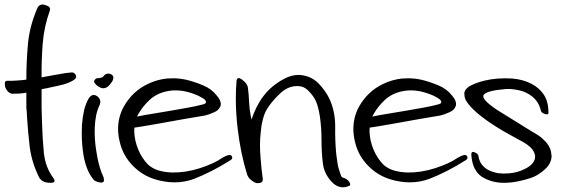

<svg xmlns="http://www.w3.org/2000/svg" viewBox="-20 -796 2475 836"><path d="M140.6 -755.9Q147.5 -776.4 166 -776.4Q169.9 -776.4 175.8 -774.4Q202.1 -767.6 197.3 -751Q171.9 -680.7 166 -606.4Q160.2 -533.2 161.1 -459Q168.9 -460.9 175.8 -461.9Q183.6 -462.9 191.4 -464.8Q216.8 -469.7 241.2 -473.6Q265.6 -478.5 290 -480.5Q300.8 -482.4 308.6 -471.7Q311.5 -466.8 311.5 -462.9Q311.5 -456.1 304.7 -450.2Q288.1 -437.5 257.8 -428.7Q227.5 -420.9 202.1 -416Q197.3 -415 193.4 -414.1Q189.5 -413.1 185.5 -412.1Q179.7 -411.1 173.8 -410.2Q168 -408.2 161.1 -407.2Q161.1 -386.7 161.1 -366.2Q161.1 -346.7 161.1 -326.2Q162.1 -309.6 162.1 -292Q163.1 -274.4 163.1 -256.8Q165 -193.4 170.9 -130.9Q177.7 -67.4 211.9 -21.5Q227.5 1 199.2 0Q197.3 0 195.3 0Q162.1 -1 149.4 -25.4Q118.2 -88.9 109.4 -156.2Q101.6 -222.7 97.7 -285.2Q96.7 -295.9 96.7 -306.6Q95.7 -317.4 94.7 -327.1Q94.7 -343.8 94.7 -360.4Q94.7 -376 94.7 -392.6Q80.1 -389.6 64.5 -388.7Q49.8 -387.7 34.2 -387.7Q24.4 -388.7 16.6 -395.5Q8.8 -402.3 3.9 -413.1Q1 -420.9 1 -432.6Q1 -444.3 10.7 -444.3Q31.2 -443.4 52.7 -445.3Q73.2 -446.3 94.7 -449.2Q94.7 -526.4 101.6 -603.5Q108.4 -679.7 140.6 -755.9Z M390.6 -437.5Q389.6 -440.4 389.6 -443.4Q390.6 -446.3 392.6 -448.2Q396.5 -454.1 401.4 -455.1Q407.2 -456.1 412.1 -456.1Q417 -457 421.9 -458Q426.8 -459 431.6 -464.8Q436.5 -472.7 445.3 -474.6Q448.2 -475.6 450.2 -475.6Q456.1 -475.6 461.9 -473.6Q473.6 -467.8 473.6 -458Q473.6 -451.2 469.7 -443.4Q457 -422.9 445.3 -416Q429.7 -407.2 414.1 -416Q398.4 -423.8 390.6 -437.5ZM366.2 -367.2Q381.8 -391.6 403.3 -377Q423.8 -361.3 413.1 -336.9Q403.3 -317.4 398.4 -292Q393.6 -267.6 392.6 -241.2Q390.6 -190.4 399.4 -137.7Q407.2 -85 421.9 -44.9Q422.9 -43 423.8 -41Q424.8 -38.1 425.8 -36.1Q428.7 -30.3 430.7 -24.4Q432.6 -18.6 432.6 -12.7Q433.6 -1 420.9 -1Q418 -1 413.1 -2Q393.6 -5.9 387.7 -13.7Q356.4 -49.8 343.8 -119.1Q335.9 -168 335.9 -214.8Q335.9 -234.4 336.9 -252.9Q339.8 -288.1 346.7 -318.4Q354.5 -347.7 366.2 -367.2Z M923.8 -379.9Q936.5 -365.2 939.5 -353.5Q943.4 -342.8 939.5 -333Q932.6 -315.4 911.1 -306.6Q889.6 -296.9 872.1 -293Q848.6 -289.1 785.2 -278.3Q722.7 -266.6 660.2 -255.9Q626 -250 596.7 -245.1Q567.4 -240.2 548.8 -238.3Q540 -242.2 543.9 -258.8Q546.9 -274.4 548.8 -280.3Q558.6 -286.1 609.4 -294.9Q660.2 -303.7 720.7 -313.5Q760.7 -320.3 797.9 -327.1Q835.9 -334 861.3 -340.8Q870.1 -342.8 874 -345.7Q877.9 -349.6 877 -353.5Q875 -362.3 858.4 -371.1Q841.8 -380.9 830.1 -384.8Q794.9 -398.4 765.6 -401.4Q735.4 -404.3 710.9 -399.4Q664.1 -390.6 632.8 -362.3Q602.5 -334 585 -303.7Q574.2 -287.1 569.3 -266.6Q564.5 -247.1 564.5 -225.6Q565.4 -184.6 582 -144.5Q598.6 -105.5 625 -79.1Q644.5 -61.5 670.9 -53.7Q698.2 -45.9 729.5 -44.9Q788.1 -43.9 849.6 -63.5Q911.1 -83 949.2 -109.4Q980.5 -127.9 988.3 -117.2Q991.2 -113.3 991.2 -109.4Q991.2 -102.5 980.5 -96.7Q903.3 -47.9 826.2 -17.6Q785.2 -2 740.2 -2Q700.2 -2 657.2 -14.6Q600.6 -31.2 558.6 -74.2Q515.6 -118.2 502 -175.8Q494.1 -206.1 494.1 -234.4Q494.1 -286.1 518.6 -331.1Q556.6 -399.4 626 -431.6Q663.1 -449.2 706.1 -454.1Q719.7 -455.1 733.4 -455.1Q762.7 -455.1 793 -448.2Q825.2 -440.4 863.3 -424.8Q901.4 -409.2 923.8 -379.9Z M1009.8 -442.4Q1011.7 -465.8 1034.2 -449.2Q1057.6 -432.6 1059.6 -412.1Q1063.5 -384.8 1064.5 -352.5Q1066.4 -320.3 1071.3 -293.9Q1085 -224.6 1100.6 -156.2Q1115.2 -87.9 1124 -18.6Q1095.7 -32.2 1080.1 -56.6Q1064.5 -81.1 1057.6 -111.3Q1046.9 -168 1063.5 -235.4Q1080.1 -302.7 1109.4 -351.6Q1117.2 -365.2 1128.9 -379.9Q1140.6 -395.5 1155.3 -409.2Q1183.6 -435.5 1217.8 -453.1Q1249 -469.7 1278.3 -469.7Q1282.2 -469.7 1285.2 -469.7Q1334 -465.8 1366.2 -433.6Q1398.4 -400.4 1415 -364.3Q1439.5 -310.5 1439.5 -246.1Q1438.5 -180.7 1444.3 -123Q1446.3 -105.5 1449.2 -87.9Q1451.2 -71.3 1457 -54.7Q1460.9 -41 1463.9 -33.2Q1466.8 -24.4 1473.6 -22.5Q1491.2 -17.6 1501 -3.9Q1504.9 2 1504.9 6.8Q1504.9 12.7 1497.1 14.6Q1485.4 19.5 1473.6 19.5Q1445.3 19.5 1421.9 -6.8Q1390.6 -42 1385.7 -85.9Q1379.9 -130.9 1379.9 -185.5Q1379.9 -239.3 1373 -288.1Q1369.1 -314.5 1362.3 -336.9Q1355.5 -359.4 1343.8 -376Q1336.9 -386.7 1321.3 -402.3Q1304.7 -418.9 1282.2 -420.9Q1236.3 -424.8 1198.2 -387.7Q1160.2 -351.6 1141.6 -319.3Q1129.9 -299.8 1124 -273.4Q1117.2 -248 1115.2 -219.7Q1109.4 -168 1114.3 -112.3Q1118.2 -57.6 1124 -18.6Q1126 -4.9 1116.2 -1Q1105.5 2.9 1095.7 1Q1084 -2.9 1071.3 -13.7Q1059.6 -24.4 1055.7 -37.1Q1027.3 -128.9 1014.6 -237.3Q1006.8 -304.7 1006.8 -367.2Q1006.8 -405.3 1009.8 -442.4Z M1948.2 -379.9Q1960.9 -365.2 1963.9 -353.5Q1967.8 -342.8 1963.9 -333Q1957 -315.4 1935.5 -306.6Q1914.1 -296.9 1896.5 -293Q1873 -289.1 1809.6 -278.3Q1747.1 -266.6 1684.6 -255.9Q1650.4 -250 1621.1 -245.1Q1591.8 -240.2 1573.2 -238.3Q1564.5 -242.2 1568.4 -258.8Q1571.3 -274.4 1573.2 -280.3Q1583 -286.1 1633.8 -294.9Q1684.6 -303.7 1745.1 -313.5Q1785.2 -320.3 1822.3 -327.1Q1860.4 -334 1885.7 -340.8Q1894.5 -342.8 1898.4 -345.7Q1902.3 -349.6 1901.4 -353.5Q1899.4 -362.3 1882.8 -371.1Q1866.2 -380.9 1854.5 -384.8Q1819.3 -398.4 1790 -401.4Q1759.8 -404.3 1735.4 -399.4Q1688.5 -390.6 1657.2 -362.3Q1627 -334 1609.4 -303.7Q1598.6 -287.1 1593.8 -266.6Q1588.9 -247.1 1588.9 -225.6Q1589.8 -184.6 1606.4 -144.5Q1623 -105.5 1649.4 -79.1Q1668.9 -61.5 1695.3 -53.7Q1722.7 -45.9 1753.9 -44.9Q1812.5 -43.9 1874 -63.5Q1935.5 -83 1973.6 -109.4Q2004.9 -127.9 2012.7 -117.2Q2015.6 -113.3 2015.6 -109.4Q2015.6 -102.5 2004.9 -96.7Q1927.7 -47.9 1850.6 -17.6Q1809.6 -2 1764.6 -2Q1724.6 -2 1681.6 -14.6Q1625 -31.2 1583 -74.2Q1540 -118.2 1526.4 -175.8Q1518.6 -206.1 1518.6 -234.4Q1518.6 -286.1 1543 -331.1Q1581.1 -399.4 1650.4 -431.6Q1687.5 -449.2 1730.5 -454.1Q1744.1 -455.1 1757.8 -455.1Q1787.1 -455.1 1817.4 -448.2Q1849.6 -440.4 1887.7 -424.8Q1925.8 -409.2 1948.2 -379.9Z M2368.2 -304.7Q2368.2 -294.9 2352.5 -299.8Q2336.9 -304.7 2335 -314.5Q2330.1 -335 2320.3 -350.6Q2309.6 -366.2 2295.9 -377Q2270.5 -396.5 2238.3 -403.3Q2206.1 -410.2 2181.6 -408.2Q2098.6 -401.4 2085.9 -382.8Q2074.2 -364.3 2144.5 -317.4Q2208 -278.3 2257.8 -247.1Q2307.6 -215.8 2317.4 -210.9Q2339.8 -197.3 2360.4 -173.8Q2379.9 -149.4 2380.9 -122.1Q2381.8 -119.1 2381.8 -117.2Q2380.9 -84 2352.5 -58.6Q2322.3 -31.2 2292 -21.5Q2263.7 -11.7 2233.4 -5.9Q2203.1 0 2173.8 0Q2120.1 0 2078.1 -26.4Q2037.1 -53.7 2032.2 -121.1Q2031.2 -139.6 2046.9 -132.8Q2063.5 -126 2063.5 -114.3Q2067.4 -92.8 2079.1 -78.1Q2090.8 -63.5 2108.4 -54.7Q2127 -45.9 2148.4 -42Q2170.9 -39.1 2193.4 -41Q2235.4 -43.9 2269.5 -62.5Q2304.7 -81.1 2309.6 -107.4Q2312.5 -125 2297.9 -145.5Q2282.2 -166 2241.2 -186.5Q2230.5 -192.4 2186.5 -216.8Q2142.6 -241.2 2096.7 -273.4Q2066.4 -294.9 2042 -318.4Q2017.6 -341.8 2006.8 -362.3Q2002 -374 2002 -384.8Q2001 -390.6 2002.9 -396.5Q2007.8 -412.1 2030.3 -423.8Q2047.9 -432.6 2069.3 -439.5Q2091.8 -446.3 2116.2 -450.2Q2146.5 -455.1 2179.7 -455.1Q2194.3 -455.1 2210 -454.1Q2258.8 -450.2 2296.9 -429.7Q2328.1 -413.1 2348.6 -382.8Q2368.2 -351.6 2368.2 -304.7Z"/></svg>

Font: Mrs Husband
Style: Regular
Weight: 400
Version: Version 1.0